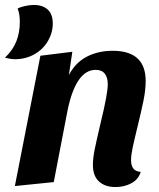

<svg xmlns="http://www.w3.org/2000/svg" viewBox="-50 -735 641 775"><path d="M405 -530Q538 -530 538 -408Q538 -373 529.5 -330.5Q521 -288 504 -219Q491 -166 485 -137Q479 -108 479 -88Q479 -67 488 -55Q497 -43 518 -41Q509 -11 480.5 4.5Q452 20 416 20Q374 20 349.5 -2.5Q325 -25 325 -69Q325 -96 332 -131Q339 -166 356 -238Q385 -356 385 -395Q385 -422 373 -437.5Q361 -453 336 -453Q257 -453 223 -291L167 0L10 16L113 -510L242 -526L228 -432Q254 -482 300 -506Q346 -530 405 -530ZM87 -715Q122 -715 142.5 -696.5Q163 -678 163 -640Q163 -603 143.5 -569.5Q124 -536 89 -516Q54 -496 10 -496Q-6 -496 -30 -502Q3 -534 16.5 -569.5Q30 -605 30 -646Q30 -681 21 -700Q30 -706 50 -710.5Q70 -715 87 -715Z"/></svg>

Font: Sansita
Style: Bold Italic
Weight: 700
Italic angle: -11°
Designer: Pablo Cosgaya
Foundry: Omnibus-Type
Version: Version 1.006